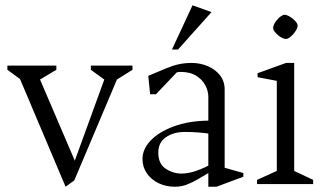

<svg xmlns="http://www.w3.org/2000/svg" viewBox="-20 -699 1235 729"><path d="M229 10 56 -399 8 -434V-450H194V-434L132 -397L264 -89L376 -397L325 -434V-450H483V-434L424 -397L262 -14Z M644 10Q610 10 582 -3.5Q554 -17 537.5 -41Q521 -65 521 -95Q521 -133 552 -165.5Q583 -198 639.5 -219Q696 -240 771 -241V-331Q771 -353 760 -374.5Q749 -396 725.5 -411Q702 -426 665 -426Q664 -426 658.5 -425.5Q653 -425 651 -424L572 -341H550L543 -411Q583 -428 609.5 -439Q636 -450 658.5 -455Q681 -460 708 -460Q740 -460 768.5 -448Q797 -436 815 -413.5Q833 -391 833 -359V-62L904 -42V-28L802 10H771V-42Q751 -30 730.5 -18Q710 -6 689 2Q668 10 644 10ZM669 -40Q690 -40 714.5 -47Q739 -54 771 -70V-192Q758 -194 734 -196Q710 -198 682 -198Q639 -198 610 -178Q581 -158 581 -120Q581 -77 609 -58.5Q637 -40 669 -40ZM633 -511 711 -679 783 -653 656 -511Z M956 0V-16L1031 -50V-392L958 -406V-421L1066 -460H1097V-50L1169 -16V0ZM1066 -551Q1060 -551 1051.5 -555Q1043 -559 1035.5 -565.5Q1028 -572 1022.5 -579Q1017 -586 1017 -593Q1017 -600 1021.5 -608.5Q1026 -617 1033 -625Q1040 -633 1047.5 -638Q1055 -643 1061 -643Q1066 -643 1074.5 -639Q1083 -635 1091 -628.5Q1099 -622 1104.5 -615Q1110 -608 1110 -601Q1110 -594 1105 -585.5Q1100 -577 1093 -569Q1086 -561 1078.5 -556Q1071 -551 1066 -551Z"/></svg>

Font: Ancizar Serif Light
Style: Regular
Weight: 300
Designer: Cesar Puertas, Viviana Monsalve, Julian Moncada, Julian Prieto, Jose Castro, Felipe Aragon, Mariel Hernandez, Sara Alarc
Version: Version 8.100